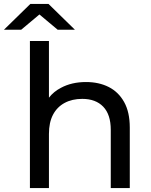

<svg xmlns="http://www.w3.org/2000/svg" viewBox="-60 -949 761 969"><path d="M374 -535Q439 -535 488.5 -510Q538 -485 566.5 -434Q595 -383 595 -305V0H499V-294Q499 -371 461 -410.5Q423 -450 355 -450Q304 -450 266 -429.5Q228 -409 207.5 -370Q187 -331 187 -273V0H91V-742H187V-456Q211 -487 248 -506Q302 -535 374 -535ZM-40 -799 93 -929H185L318 -799H231L139 -876L47 -799Z"/></svg>

Font: Montserrat Z Med
Style: Regular
Weight: 500
Designer: Julieta Ulanovsky
Foundry: Julieta Ulanovsky
Version: Version 8.000